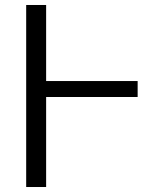

<svg xmlns="http://www.w3.org/2000/svg" viewBox="-20 -750 617 770"><path d="M532 -425V-361H165V0H85V-730H165V-425Z"/></svg>

Font: Mplus 1p
Style: Regular
Weight: 400
Version: Version 1.061